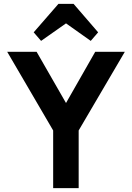

<svg xmlns="http://www.w3.org/2000/svg" viewBox="-20 -966 677 986"><path d="M253 0V-296L17 -700H168L319 -437L469 -700H621L384 -296V0ZM280 -946H358L484 -800L446 -756L319 -846L191 -756L153 -800Z"/></svg>

Font: Zen Kaku Gothic Antique Black
Style: Regular
Weight: 900
Designer: Yoshimichi Ohira
Foundry: Positype
Version: Version 1.001